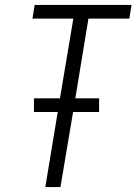

<svg xmlns="http://www.w3.org/2000/svg" viewBox="-20 -755 551 775"><path d="M163 0 213 -303H117V-358H222L276 -680H111L120 -735H511L502 -680H337L284 -358H380V-303H275L224 0Z"/></svg>

Font: Iosevka SS04 Light Oblique
Style: Regular
Weight: 300
Italic angle: -9°
Monospace: yes
Designer: Belleve Invis
Foundry: Belleve Invis
Version: Version 19.0.0; ttfautohint (v1.8.4)